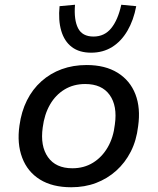

<svg xmlns="http://www.w3.org/2000/svg" viewBox="-20 -780 664 809"><path d="M280 9Q201 9 148.5 -23.5Q96 -56 73.5 -115.5Q51 -175 62 -251Q70 -310 93.5 -357Q117 -404 154.5 -437.5Q192 -471 240 -488.5Q288 -506 345 -506Q423 -506 475.5 -473.5Q528 -441 550.5 -383Q573 -325 562 -248Q555 -188 531 -141Q507 -94 469.5 -60.5Q432 -27 384.5 -9Q337 9 280 9ZM285 -71Q334 -71 372 -94.5Q410 -118 434 -159.5Q458 -201 464 -256Q475 -334 442 -380Q409 -426 339 -426Q290 -426 252 -403Q214 -380 190.5 -339Q167 -298 160 -243Q149 -165 182 -118Q215 -71 285 -71ZM364 -558Q314 -558 282.5 -582Q251 -606 238 -650.5Q225 -695 231 -754L296 -760Q291 -696 309 -661Q327 -626 374 -626Q420 -626 448.5 -661Q477 -696 491 -760L554 -754Q543 -695 517 -650.5Q491 -606 452.5 -582Q414 -558 364 -558Z"/></svg>

Font: Nunito Sans 7pt Medium
Style: Italic
Weight: 500
Italic angle: -9°
Designer: Vernon Adams
Foundry: Vernon Adams
Version: Version 3.101;gftools[0.9.27]